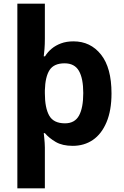

<svg xmlns="http://www.w3.org/2000/svg" viewBox="-20 -780 672 1040"><path d="M584 -274Q584 -182 557 -118Q530 -54 483 -22Q436 10 374 10Q318 10 282 -11Q246 -32 223 -59H217Q218 -50 219.5 -35.5Q221 -21 222 -6.5Q223 8 223 19V240H74V-760H223V-570Q223 -540 221 -514.5Q219 -489 217 -475H224Q238 -498 259.5 -516Q281 -534 310.5 -545Q340 -556 378 -556Q470 -556 527 -484.5Q584 -413 584 -274ZM431 -276Q431 -355 407.5 -396Q384 -437 330 -437Q272 -437 248.5 -400.5Q225 -364 223 -291V-275Q223 -196 246.5 -154Q270 -112 332 -112Q385 -112 408 -154Q431 -196 431 -276Z"/></svg>

Font: Noto Sans Syriac Eastern
Style: Bold
Weight: 700
Designer: Patrick Giasson and the Monotype Design Team
Foundry: Monotype Imaging Inc.
Version: Version 3.001